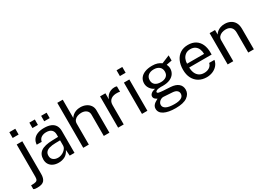

<svg xmlns="http://www.w3.org/2000/svg" viewBox="-24 -1660 3804 2747"><g transform="rotate(-30 1878.0 -286.0)"><path d="M183.6 23.2Q183.6 95.6 152.3 130.8Q121 166 41.8 166Q-0.5 166 -11.6 160.1Q-22.8 154.2 -22.8 154.2L-23.1 92.5L28 90.1Q62.8 87.4 76.9 71.6Q91.1 55.8 91.1 19.9V-517H183.6ZM186.2 -722.3V-626.6H87.8V-722.3Z M483.8 10Q433.7 10 395.2 -7.9Q356.8 -25.7 335.2 -59.2Q313.5 -92.6 313.5 -139.9Q313.5 -225.9 373.4 -267.9Q433.3 -310 566.1 -313L658.2 -315.6V-356Q658.2 -403.6 629.7 -431.4Q601.2 -459.1 541.5 -458.8Q496.9 -458.6 463.1 -437.9Q429.2 -417.3 419.5 -371.1H337.8Q340.8 -421.3 366.3 -456.1Q391.7 -490.9 437.5 -508.9Q483.4 -527 545.9 -527Q613.3 -527 658 -508Q702.8 -489 725.1 -451.9Q747.4 -414.8 747.4 -360.8V0H668.5L661.6 -97.1Q631.8 -36.7 585.6 -13.4Q539.5 10 483.8 10ZM511.7 -56.6Q537.8 -56.6 563.7 -66Q589.5 -75.4 610.8 -91.7Q632.1 -108 645.1 -128.2Q658.1 -148.4 658.2 -169.8V-258.4L581.6 -257.1Q522.2 -256.1 482.6 -244.9Q443 -233.8 423.1 -210.4Q403.2 -187 403.2 -148.8Q403.2 -105.3 433.6 -80.9Q464 -56.6 511.7 -56.6ZM598.2 -608 598.8 -697.4H689.2L688.6 -608ZM403.7 -608 404.3 -697.4H494.8L494.1 -608Z M891.8 0V-743H982.2V-441.2Q995.2 -462.4 1017.2 -481.2Q1039.2 -500 1070.7 -511.8Q1102.2 -523.6 1143.7 -523.6Q1194.1 -523.6 1235 -504.8Q1275.8 -486 1300 -451.5Q1324.2 -416.9 1324.2 -369.6V0H1231.5V-351.2Q1231.5 -397.3 1199.7 -422.7Q1167.9 -448.1 1117.1 -448.1Q1082.4 -448.1 1051.9 -436.8Q1021.4 -425.4 1002.8 -402.6Q984.2 -379.8 984.2 -345V0Z M1468.2 0V-517H1556.5V-417.3Q1569.5 -454.5 1593 -478.8Q1616.6 -503 1646.8 -515Q1677.1 -527 1709.7 -527Q1721 -527 1731.9 -525.5Q1742.8 -524 1749 -520.4V-430.9Q1741.6 -434.4 1729.8 -435.7Q1718.1 -437 1710 -437.2Q1679.1 -439.1 1652.1 -433.4Q1625.1 -427.7 1604.5 -413.6Q1583.9 -399.5 1572.3 -376.7Q1560.7 -353.8 1560.7 -321.5V0Z M1951.7 -517V0H1862.2V-517ZM1954 -722.3V-626.6H1859.2V-722.3Z M2324.2 171Q2202.4 171 2134.4 135.8Q2066.5 100.5 2066.5 34.9Q2066.5 7 2079.5 -12.7Q2092.5 -32.4 2110.6 -45.5Q2128.6 -58.6 2144.1 -66.2Q2159.6 -73.8 2164.2 -77.3Q2155.4 -82.6 2142.9 -90.1Q2130.3 -97.7 2120.6 -110.2Q2110.9 -122.7 2110.9 -142.6Q2110.9 -167.1 2134 -187.5Q2157 -207.9 2202.4 -217.9Q2156.9 -240.9 2131.3 -279Q2105.8 -317.1 2105.8 -361.4Q2105.8 -411.7 2133 -448.6Q2160.1 -485.4 2210.5 -505.2Q2260.9 -525 2330.8 -525Q2381.3 -525 2415.7 -513.3Q2450 -501.7 2479.5 -480.1Q2487.7 -483.7 2505 -490.8Q2522.3 -497.8 2543.1 -506.4Q2563.9 -514.9 2582.3 -522.6Q2600.7 -530.2 2611.4 -534.7L2611.1 -449.2L2520.4 -431.9Q2528.4 -416 2533 -397Q2537.6 -378 2537.6 -361.7Q2537.6 -316.1 2513.9 -278.9Q2490.1 -241.8 2442.1 -220Q2394.2 -198.2 2322 -198.2Q2315.9 -198.2 2306.7 -198.4Q2297.5 -198.7 2291.1 -199.2Q2238 -197.7 2218.2 -187.2Q2198.3 -176.8 2198.3 -164.6Q2198.3 -150.2 2220.8 -144.5Q2243.3 -138.9 2297.1 -135.1Q2316.5 -134 2345.2 -132.5Q2374 -131 2409.3 -128.5Q2490.5 -123.6 2534.5 -87.1Q2578.5 -50.5 2578.5 11.4Q2578.5 81.8 2515.7 126.4Q2452.8 171 2324.2 171ZM2340.4 111.7Q2412.1 111.7 2450.2 90Q2488.4 68.4 2488.4 25.2Q2488.4 -5.8 2465 -25.7Q2441.6 -45.6 2394.2 -48.6L2249 -57.9Q2229.5 -59 2208.5 -48.4Q2187.4 -37.7 2172.9 -18.6Q2158.4 0.5 2158.4 24.4Q2158.4 65.6 2202.9 88.6Q2247.4 111.7 2340.4 111.7ZM2324.8 -257.5Q2380.6 -257.5 2414.9 -283.6Q2449.1 -309.6 2449.1 -360.3Q2449.1 -412.8 2414.9 -440.4Q2380.6 -468.1 2324.8 -468.1Q2268 -468.1 2233.2 -440.2Q2198.4 -412.4 2198.4 -360.3Q2198.4 -311.6 2231.6 -284.5Q2264.8 -257.5 2324.8 -257.5Z M2779.6 -237Q2779.4 -187.9 2795.7 -148.2Q2811.9 -108.6 2845.1 -85.1Q2878.2 -61.7 2928.4 -61.7Q2977.9 -61.7 3013.7 -84.5Q3049.6 -107.3 3059.6 -151.1H3146.6Q3137.3 -98.5 3104.8 -62.5Q3072.2 -26.5 3026.3 -8.2Q2980.4 10 2930.1 10Q2857.8 10 2802.8 -21.4Q2747.8 -52.9 2716.9 -111.9Q2686 -170.9 2686 -253.3Q2686 -334.9 2714 -396.5Q2742 -458.2 2795.2 -492.6Q2848.3 -527 2923.5 -527Q2996.5 -527 3046.9 -495.6Q3097.3 -464.2 3123.6 -406.8Q3149.9 -349.3 3149.9 -270.8V-237ZM2779.9 -299.4H3061Q3061 -343.8 3045.9 -379.6Q3030.8 -415.4 3000.2 -436.2Q2969.6 -457 2922.8 -457Q2874.2 -457 2842.5 -433.7Q2810.7 -410.5 2795.2 -374.2Q2779.6 -337.9 2779.9 -299.4Z M3277.8 0V-517H3367.5V-441.9Q3380.2 -463.6 3402.3 -482.4Q3424.4 -501.2 3456.3 -512.8Q3488.2 -524.2 3529.4 -524.2Q3578.5 -524.2 3619.7 -504.8Q3661 -485.3 3685.7 -444.2Q3710.5 -403.1 3710.5 -338.1V0H3617.9V-329Q3617.9 -389.6 3586.3 -418.8Q3554.6 -448.1 3503.8 -448.1Q3469.1 -448.1 3438.4 -436.8Q3407.8 -425.6 3389 -402.9Q3370.2 -380.1 3370.2 -345.4V0Z"/></g></svg>

Font: Public Sans Thin
Style: Regular
Weight: 100
Designer: The Public Sans project authors (U.S. Web Design System). Libre Franklin designed by Pablo Impallari and Rodrigo Fuenzal
Version: Version 1.008